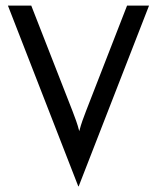

<svg xmlns="http://www.w3.org/2000/svg" viewBox="-20 -645 561 686"><path d="M259.7 20.8 8.3 -625H91.7L238.9 -248.6Q245.8 -230.6 251.7 -214.2Q257.6 -197.9 263.2 -176.4Q268.8 -197.9 274.7 -214.2Q280.6 -230.6 287.5 -248.6L434 -625H512.5L261.1 20.8Z"/></svg>

Font: Afacad Flux
Style: Regular
Weight: 400
Designer: Kristian Moeller
Foundry: Dicotype
Version: Version 1.100